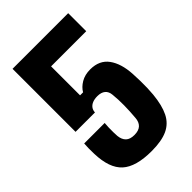

<svg xmlns="http://www.w3.org/2000/svg" viewBox="-239 -892 993 993"><g transform="rotate(-45 257.5 -395.0)"><path d="M260 10Q145.5 10 94.2 -36.5Q43 -83 40 -191Q39.5 -215 39.5 -230.8Q39.5 -246.5 41 -265H191Q189.5 -252 189 -233.8Q188.5 -215.5 188.8 -198.2Q189 -181 190 -171Q193 -142.5 208.8 -127.2Q224.5 -112 256 -112Q287.5 -112 303.8 -127.2Q320 -142.5 322 -171Q326 -215.5 326.5 -258.5Q327 -301.5 323 -339Q321 -364 305.5 -377Q290 -390 262 -390Q241.5 -390 226.5 -384Q211.5 -378 203 -366.5Q194.5 -355 194 -339H52V-800H459V-668H202V-456H224Q237.5 -480 266 -497Q294.5 -514 334 -514Q401 -514 434.8 -467.5Q468.5 -421 473 -342Q474.5 -316 475 -289.2Q475.5 -262.5 474.8 -237.2Q474 -212 472 -191Q465 -119 443 -74.8Q421 -30.5 377 -10.2Q333 10 260 10Z"/></g></svg>

Font: Big Shoulders Display Thin Black
Style: Regular
Weight: 900
Version: Version 2.002